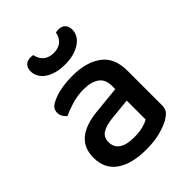

<svg xmlns="http://www.w3.org/2000/svg" viewBox="-201 -791 913 913"><g transform="rotate(-45 255.5 -335.0)"><path d="M245 -67Q280 -67 306 -74Q332 -81 343 -89V-216L234 -205Q188 -200 165 -184.5Q142 -169 142 -137Q142 -104 167 -85.5Q192 -67 245 -67ZM243 -482Q336 -482 391 -441.5Q446 -401 446 -314V-81Q446 -58 435.5 -45.5Q425 -33 407 -22Q381 -7 340 4Q299 15 245 15Q148 15 93.5 -23Q39 -61 39 -135Q39 -201 81.5 -236Q124 -271 204 -279L343 -293V-315Q343 -359 314.5 -379Q286 -399 235 -399Q195 -399 158 -388Q121 -377 92 -363Q82 -371 75 -382.5Q68 -394 68 -408Q68 -425 76.5 -436Q85 -447 103 -455Q131 -469 167 -475.5Q203 -482 243 -482ZM258 -621Q290 -621 309.5 -637.5Q329 -654 334 -683Q339 -684 343 -684.5Q347 -685 352 -685Q375 -685 387 -672Q399 -659 399 -637Q399 -619 390 -602.5Q381 -586 363 -573Q345 -560 318.5 -552Q292 -544 258 -544Q223 -544 196.5 -552Q170 -560 152.5 -573Q135 -586 126.5 -603Q118 -620 118 -637Q118 -659 130 -672Q142 -685 165 -685Q170 -685 174 -684.5Q178 -684 182 -683Q187 -654 207 -637.5Q227 -621 258 -621Z"/></g></svg>

Font: Baloo Da 2 Medium
Style: Regular
Weight: 500
Designer: Noopur Datye, Sulekha Rajkumar and Ek Type
Foundry: Ek Type
Version: Version 1.640;hotconv 1.0.111;makeotfexe 2.5.65597; ttfautoh